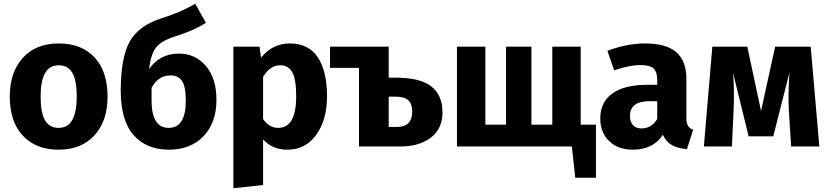

<svg xmlns="http://www.w3.org/2000/svg" viewBox="-20 -779 4406 1021"><path d="M292 -548Q414 -548 483 -473.5Q552 -399 552 -265Q552 -136 482.5 -59.5Q413 17 292 17Q171 17 101.5 -57.5Q32 -132 32 -266Q32 -395 101.5 -471.5Q171 -548 292 -548ZM292 -432Q196 -432 196 -266Q196 -179 219.5 -139Q243 -99 292 -99Q388 -99 388 -265Q388 -352 364.5 -392Q341 -432 292 -432Z M932 -494Q1018 -494 1074.5 -428.5Q1131 -363 1131 -248Q1131 -126 1062 -54.5Q993 17 878 17Q759 17 690.5 -60.5Q622 -138 622 -297Q622 -470 669 -556.5Q716 -643 842 -683Q942 -714 1018 -759L1075 -658Q1013 -617 904 -583Q839 -562 810.5 -527Q782 -492 773 -412Q830 -494 932 -494ZM968 -243Q968 -319 948 -348.5Q928 -378 887 -378Q821 -378 786 -312V-244Q786 -99 877 -99Q968 -99 968 -243Z M1521 -548Q1621 -548 1670 -474Q1719 -400 1719 -267Q1719 -142 1662 -62.5Q1605 17 1508 17Q1428 17 1379 -38V205L1221 222V-531H1360L1368 -472Q1429 -548 1521 -548ZM1459 -99Q1555 -99 1555 -265Q1555 -359 1534 -395.5Q1513 -432 1470 -432Q1416 -432 1379 -370V-146Q1411 -99 1459 -99Z M2085 -366Q2214 -366 2273.5 -319.5Q2333 -273 2333 -182Q2333 -94 2271 -47Q2209 0 2108 0H1889V-418H1735V-531H2048L2047 -530V-366ZM2091 -104Q2172 -104 2172 -185Q2172 -226 2151.5 -245.5Q2131 -265 2082 -265H2047V-104Z M3068 -116H3149V166H3039L3021 0H2410V-531H2561V-116H2671V-531H2806V-116H2917V-531H3068Z M3630 -154Q3630 -124 3638.5 -110Q3647 -96 3666 -89L3633 14Q3584 10 3553.5 -7Q3523 -24 3505 -62Q3453 17 3345 17Q3266 17 3219 -29Q3172 -75 3172 -149Q3172 -236 3236.5 -282Q3301 -328 3421 -328H3475V-351Q3475 -398 3455 -415.5Q3435 -433 3385 -433Q3328 -433 3246 -405L3210 -509Q3315 -548 3410 -548Q3524 -548 3577 -501Q3630 -454 3630 -360ZM3391 -96Q3444 -96 3475 -146V-241H3436Q3330 -241 3330 -163Q3330 -131 3346 -113.5Q3362 -96 3391 -96Z M4291 -531 4337 0H4187L4175 -190Q4170 -271 4178 -393L4092 -54H3961L3878 -392Q3886 -299 3881 -190L3872 0H3723L3768 -531H3954L4027 -189L4102 -531Z"/></svg>

Font: Fira Sans
Style: Bold
Weight: 700
Designer: bBox Type GmbH & Carrois Corporate GbR & Edenspiekermann AG
Foundry: bBox Type GmbH & Carrois Corporate GbR & Edenspiekermann AG
Version: Version 4.301;PS 004.301;hotconv 1.0.88;makeotf.lib2.5.64775